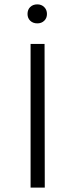

<svg xmlns="http://www.w3.org/2000/svg" viewBox="-20 -859 345 879"><path d="M106 -795Q106 -815 118.5 -827Q131 -839 151 -839Q170 -839 182.5 -826.5Q195 -814 195 -795Q195 -776 182.5 -764Q170 -752 151 -752Q131 -752 118.5 -764Q106 -776 106 -795ZM120 -658H184L185 0H120Z"/></svg>

Font: Ysabeau SC Semilight
Style: Regular
Weight: 300
Designer: Christian Thalmann (Catharsis Fonts)
Version: Version 0.003